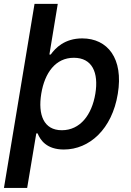

<svg xmlns="http://www.w3.org/2000/svg" viewBox="-31 -747 662 972"><path d="M143.8 -727.3 -11 204.5H106.5L152.7 -71.7H159.4C173.3 -37.3 205.3 9.9 292.3 9.9C421.9 9.9 536.2 -93.4 565.3 -271.7C595.2 -451.3 513.5 -552.6 385.3 -552.6C296.2 -552.6 249.3 -503.9 225.9 -470.9H219.1L261.4 -727.3ZM177.9 -272.7C195.3 -378.6 250.4 -454.5 342.7 -454.5C436.1 -454.5 469.1 -379.3 451.7 -272.7C433.9 -165.1 374.6 -87.7 282 -87.7C190 -87.7 160.5 -166.5 177.9 -272.7Z"/></svg>

Font: Magic Ui Pro Semi Bold
Style: Italic
Weight: 600
Italic angle: -9.39999°
Designer: Stefan Endress, Andreas Faust
Version: Version 1.000;FEAKit 1.0